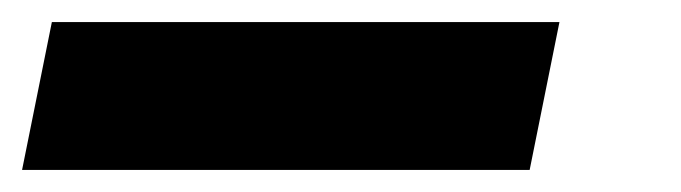

<svg xmlns="http://www.w3.org/2000/svg" viewBox="-85 54 617 174"><path d="M-38 74H422L395 208H-65Z"/></svg>

Font: Piazzolla SC Black
Style: Italic
Weight: 900
Italic angle: -11.3°
Designer: Juan Pablo del Peral
Foundry: Huerta Tipografica
Version: Version 1.330